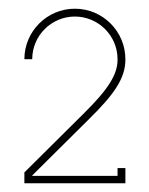

<svg xmlns="http://www.w3.org/2000/svg" viewBox="-20 -850 343 441"><path d="M268 -429V-464H250V-446H54V-447L184 -576C242 -633 268 -670 268 -713V-714C268 -778 216 -830 152 -830C88 -830 36 -778 36 -714H54C54 -768 98 -812 152 -812C206 -812 250 -768 250 -714V-713C250 -679 229 -645 171 -588L36 -454V-429Z"/></svg>

Font: Rawengulk
Style: Light
Weight: 300
Version: Version 0.9